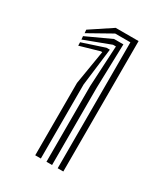

<svg xmlns="http://www.w3.org/2000/svg" viewBox="-105 -850 395 459"><g transform="rotate(30 92.5 -621.0)"><path d="M127.5 -441.2V-788.8H85.5L21.8 -753L21 -762.2L79.8 -801.2H143V-441.2ZM65.5 -441.2V-641L81 -734.8L77.5 -735L23.5 -719.5L23.2 -728.8L84.5 -749H93.8L81 -645.5V-441.2ZM96.5 -441.2V-650L102.5 -763H94.5L22.8 -736L22 -745L89.8 -776.2H115.5L112 -654.5V-441.2Z"/></g></svg>

Font: Big Shoulders Inline Display Thin
Style: Bold
Weight: 700
Version: Version 2.002